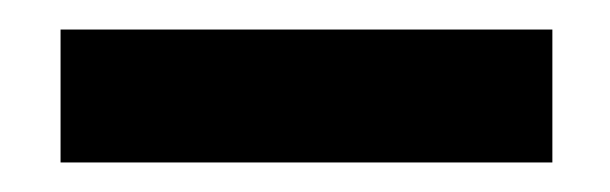

<svg xmlns="http://www.w3.org/2000/svg" viewBox="-20 -910 413 130"><path d="M21 -800V-890H354V-800Z"/></svg>

Font: Karmilla
Style: Bold
Weight: 700
Designer: Jonathan Pinhorn
Version: Version 1.000